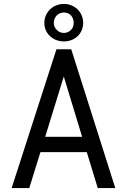

<svg xmlns="http://www.w3.org/2000/svg" viewBox="-20 -963 640 983"><path d="M424.3 -184.1 480.5 0H570.3L344.7 -710.9H269L39.6 0H129.9L187 -184.1ZM211.4 -262.7 306.6 -571.3 400.4 -262.7ZM207 -845.7Q207 -824.7 215.1 -807.1Q223.1 -789.6 236.8 -777.3Q250 -764.6 268.3 -757.8Q286.6 -751 307.1 -751Q327.6 -751 345.5 -757.8Q363.3 -764.6 377 -777.3Q390.1 -789.6 397.9 -807.1Q405.8 -824.7 405.8 -845.7Q405.8 -866.7 397.9 -884.5Q390.1 -902.3 377 -915.5Q363.3 -928.2 345.5 -935.5Q327.6 -942.9 307.1 -942.9Q286.6 -942.9 268.3 -935.5Q250 -928.2 236.8 -915.5Q223.1 -902.3 215.1 -884.5Q207 -866.7 207 -845.7ZM255.4 -845.7Q255.4 -857.9 259.8 -867.9Q264.2 -877.9 271.5 -885.3Q278.3 -891.6 287.6 -895.3Q296.9 -898.9 307.1 -898.9Q317.9 -898.9 326.9 -895.3Q335.9 -891.6 342.8 -884.8Q349.6 -877.4 353.5 -867.4Q357.4 -857.4 357.4 -845.7Q357.4 -834.5 353.5 -825.2Q349.6 -815.9 342.8 -809.1Q335.9 -802.2 326.9 -798.3Q317.9 -794.4 307.1 -794.4Q296.4 -794.4 287.1 -798.3Q277.8 -802.2 271 -809.6Q263.7 -816.4 259.5 -825.7Q255.4 -835 255.4 -845.7Z"/></svg>

Font: RobotoMono Nerd Font
Style: Regular
Weight: 400
Monospace: yes
Designer: Google
Version: Version 3.000;Nerd Fonts 3.2.1